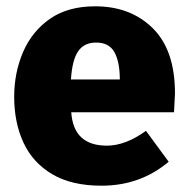

<svg xmlns="http://www.w3.org/2000/svg" viewBox="-20 -571 597 609"><path d="M302 18Q207 18 145.5 -18.5Q84 -55 54.5 -118.5Q25 -182 25 -264Q25 -340 53 -405.5Q81 -471 138 -511Q195 -551 282 -551Q394 -551 464.5 -481.5Q535 -412 535 -275L532 -215H206Q213 -109 319 -109Q378 -109 443 -156L515 -58Q425 18 302 18ZM360 -319V-325Q359 -378 342 -407Q325 -436 285 -436Q247 -436 228 -408.5Q209 -381 205 -319Z"/></svg>

Font: Trujillo ExtraBold
Style: Regular
Weight: 800
Designer: Fira Sans original fonts by bBox Type GmbH, Carrois Corporate GbR, & Edenspiekermann AG / Changes by Cristiano Sobral
Foundry: Fira Sans original fonts by bBox Type GmbH, Carrois Corporate GbR, & Edenspiekermann AG / Changes by Cristiano Sobral
Version: Version 4.301;July 28, 2020;FontCreator 13.0.0.2655 64-bit